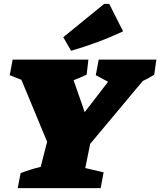

<svg xmlns="http://www.w3.org/2000/svg" viewBox="-20 -966 823 986"><path d="M71 0 86 -77Q112 -87 137.5 -95Q163 -103 189 -109L222 -238L90 -556L30 -580L45 -660H434L425 -583Q393 -567 358 -554L415 -390L535 -546L472 -580L487 -660H783L772 -582Q743 -564 713 -550L443 -227L418 -103L512 -81L497 0ZM345 -705 305 -775 515 -946H541L612 -805Q546 -774 479.5 -749.5Q413 -725 345 -705Z"/></svg>

Font: Piazzolla SC Black
Style: Italic
Weight: 900
Italic angle: -11.3°
Designer: Juan Pablo del Peral
Foundry: Huerta Tipografica
Version: Version 1.330